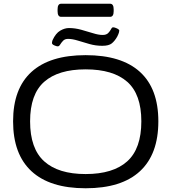

<svg xmlns="http://www.w3.org/2000/svg" viewBox="-20 -1001 917 1027"><path d="M438 6Q247 6 148.5 -85Q50 -176 50 -352Q50 -527 148.5 -616.5Q247 -706 438 -706Q630 -706 728.5 -616.5Q827 -527 827 -352Q827 -176 728.5 -85Q630 6 438 6ZM438 -70Q585 -70 660.5 -138Q736 -206 736 -352Q736 -497 660.5 -563.5Q585 -630 438 -630Q292 -630 216.5 -563.5Q141 -497 141 -352Q141 -206 216.5 -138Q292 -70 438 -70ZM289 -753Q282 -753 270 -758.5Q258 -764 258 -771Q258 -777 261 -786Q278 -823 302 -837Q326 -851 349 -851Q381 -851 414 -842Q447 -833 477 -823.5Q507 -814 529 -814Q549 -814 559 -824.5Q569 -835 574 -845Q579 -855 585 -855Q593 -855 605.5 -849Q618 -843 618 -837Q618 -834 616 -826.5Q614 -819 607 -805Q594 -782 578 -769Q562 -756 527 -756Q492 -756 458.5 -765.5Q425 -775 396 -784Q367 -793 344 -793Q327 -793 317.5 -783Q308 -773 302 -763Q296 -753 289 -753ZM307 -911Q288 -911 288 -941V-951Q288 -981 307 -981H569Q588 -981 588 -951V-941Q588 -911 569 -911Z"/></svg>

Font: Asap Expanded
Style: Regular
Weight: 400
Width: 7
Designer: Pablo Cosgaya
Foundry: Omnibus-Type
Version: Version 3.001; ttfautohint (v1.8.4.7-5d5b)